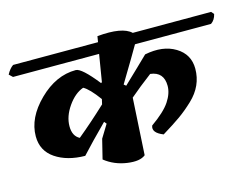

<svg xmlns="http://www.w3.org/2000/svg" viewBox="-127 -810 1255 961"><g transform="rotate(-15 500.0 -329.5)"><path d="M294 -519Q324 -519 400 -423L405 -427L428 -567H-18L-36 -584Q-21 -612 -2 -625H438L443 -655Q574 -667 618 -625H1024L1036 -611Q1029 -581 1008 -567H614Q589 -523 507 -387L518 -378Q543 -401 589 -446Q635 -491 650 -505Q745 -524 809.5 -485Q874 -446 874 -371Q874 -282 804 -216Q767 -181 731 -155.5Q695 -130 636 -94Q578 -117 592 -152Q663 -202 690.5 -243.5Q718 -285 718 -324Q718 -396 649 -404Q584 -355 534 -312L517 -18Q488 6 422.5 -3.5Q357 -13 308 -52L333 -153L374 -220L364 -232Q280 -148 229 -92Q136 -93 75.5 -134Q15 -175 15 -250Q15 -346 103 -432.5Q191 -519 294 -519ZM226 -186Q299 -246 377 -319L383 -345Q337 -408 307 -424Q262 -408 226.5 -357Q191 -306 191 -255Q191 -204 226 -186Z"/></g></svg>

Font: Tillana
Style: Bold
Weight: 700
Designer: Lipi Raval (Devanagari, Latin), Jonny Pinhorn (Latin)
Foundry: Indian Type Foundry
Version: Version 2.002;PS 1.0;hotconv 1.0.79;makeotf.lib2.5.61930; tt